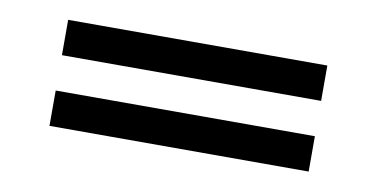

<svg xmlns="http://www.w3.org/2000/svg" viewBox="-35 -460 629 321"><g transform="rotate(10 280.0 -300.0)"><path d="M60 -210V-270H500V-210ZM60 -330V-390H500V-330Z"/></g></svg>

Font: Kalnia SemiExpanded
Style: Bold
Weight: 700
Width: 6
Designer: Frida Medrano
Foundry: Frida Medrano
Version: Version 1.105